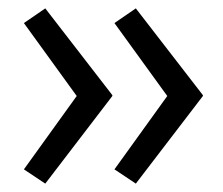

<svg xmlns="http://www.w3.org/2000/svg" viewBox="-20 -490 531 458"><path d="M304 -52 253 -86 379 -261 253 -435 304 -470 464 -263V-261ZM88 -52 37 -86 163 -261 37 -435 88 -470 248 -263V-261Z"/></svg>

Font: Our Lexend Light
Style: Regular
Weight: 300
Designer: Bonnie Shaver-Troup, Thomas Jockin
Foundry: Lexend
Version: Version 1.007